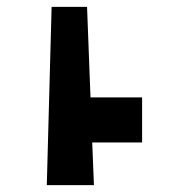

<svg xmlns="http://www.w3.org/2000/svg" viewBox="-20 -520 550 558"><path d="M393 -237V-106H248L253 18H116L130 -500H233L243 -237Z"/></svg>

Font: OpenDyslexic
Style: Bold
Weight: 800
Designer: Abbie Gonzalez
Version: Version 0.920;hotconv 1.0.109;makeotfexe 2.5.65596